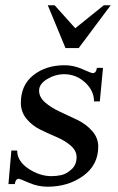

<svg xmlns="http://www.w3.org/2000/svg" viewBox="-20 -697 448 727"><path d="M228 -515 161 -677H187L265 -590L373 -677H399L278 -515ZM223 -416Q189 -416 158.5 -397.5Q128 -379 128 -354Q128 -329 151 -309Q174 -289 207 -274Q240 -259 273 -243Q306 -227 329 -201Q352 -175 352 -142Q352 -72 295 -31Q238 10 160 10Q124 10 89.5 -5Q55 -20 51 -20Q39 -20 36 0H12L23 -127H45Q45 -87 87.5 -58.5Q130 -30 175 -30Q193 -30 212 -34Q231 -38 250.5 -55.5Q270 -73 270 -102Q270 -126 248.5 -145Q227 -164 195.5 -177.5Q164 -191 133 -206Q102 -221 80.5 -247Q59 -273 59 -308Q59 -375 106.5 -412.5Q154 -450 225 -450Q259 -450 292.5 -435Q326 -420 331 -420Q344 -420 347 -440H370L358 -313H336Q336 -354 302 -385Q268 -416 223 -416Z"/></svg>

Font: Judson
Style: Italic
Weight: 400
Italic angle: -9.5°
Version: Version 20110429